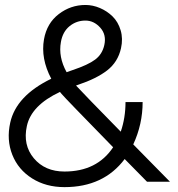

<svg xmlns="http://www.w3.org/2000/svg" viewBox="-20 -746 732 788"><path d="M583.5 0 491.7 -93.3Q405.3 22 244.6 22Q168.5 22 111.6 -13.9Q54.7 -49.8 30.5 -110.8Q6.3 -171.9 22 -242.7Q46.4 -353 190.4 -422.9Q146.5 -505.9 160.6 -585Q172.4 -650.9 221.2 -688.2Q270 -725.6 330.6 -725.6Q360.8 -725.6 390.1 -713.1Q419.4 -700.7 442.1 -678.5Q464.8 -656.2 475.1 -621.8Q485.4 -587.4 476.6 -547.9Q463.9 -491.2 419.7 -457Q375.5 -422.9 300.3 -397.9L292 -395Q322.3 -361.8 475.6 -205.6Q495.1 -262.2 495.1 -327.1H565.4Q565.4 -236.3 526.9 -153.3L677.7 0ZM230 -573.7Q218.8 -512.2 253.4 -449.7L278.3 -458.5Q341.3 -479.5 370.6 -501.5Q399.9 -523.4 408.2 -561.5Q417.5 -603.5 391.4 -632.6Q365.2 -661.6 330.6 -661.6Q293.9 -661.6 265.6 -638.7Q237.3 -615.7 230 -573.7ZM244.6 -42Q377.9 -42 444.3 -141.6Q247.1 -343.3 232.9 -360.4L226.1 -368.7Q108.9 -314 90.3 -229Q73.2 -150.9 118.9 -96.4Q164.6 -42 244.6 -42Z"/></svg>

Font: LilGrotesk
Style: Regular
Weight: 400
Designer: BSozoo
Foundry: BSozoo
Version: Version 1.004;PS 001.004;hotconv 1.0.70;makeotf.lib2.5.58329